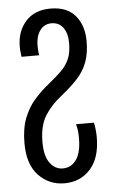

<svg xmlns="http://www.w3.org/2000/svg" viewBox="-56 -585 515 873"><g transform="rotate(-5 202.0 -148.5)"><path d="M203 250Q133 250 85 200Q37 150 37 53Q37 -14 55.5 -61.5Q74 -109 104.5 -143.5Q135 -178 170 -206Q205 -234 229.5 -258Q254 -282 266.5 -311Q279 -340 279 -383Q279 -429 259.5 -454.5Q240 -480 207 -480Q173 -480 154 -453Q135 -426 135 -385Q135 -353 139 -340H58Q57 -348 55.5 -360.5Q54 -373 54 -386Q54 -456 94.5 -501.5Q135 -547 208 -547Q283 -547 321 -502Q359 -457 359 -385Q359 -331 344.5 -291Q330 -251 300 -218Q270 -185 225 -149Q176 -111 147.5 -65.5Q119 -20 119 55Q119 119 142.5 150.5Q166 182 201 182Q240 182 263 149Q286 116 286 51Q286 34 284.5 18.5Q283 3 278 -13H360Q363 1 365 19Q367 37 367 54Q367 148 321.5 199Q276 250 203 250Z"/></g></svg>

Font: Noto Sans Georgian ExtraCondensed
Style: Regular
Weight: 400
Width: 2
Designer: Monotype Design Team, Akaki Razmadze
Foundry: Google LLC
Version: Version 2.005; ttfautohint (v1.8.4.7-5d5b)